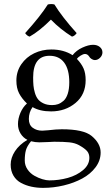

<svg xmlns="http://www.w3.org/2000/svg" viewBox="-20 -681 540 939"><path d="M246.1 -659.2Q283.7 -598.1 355 -519Q344.7 -504.4 332 -502Q274.4 -538.1 229 -585Q172.9 -528.8 125 -502Q112.8 -504.9 103 -519Q178.2 -602.5 213.9 -659.2Q231.4 -663.1 246.1 -659.2ZM318.8 -278.8Q318.8 -341.3 293.9 -374.8Q269 -408.2 222.2 -408.2Q142.1 -408.2 142.1 -301.8Q142.1 -279.3 143.6 -262.7Q145 -246.1 150.6 -227.1Q156.2 -208 165.8 -195.8Q175.3 -183.6 192.9 -175.3Q210.4 -167 234.9 -167Q250.5 -167 263.9 -171.6Q277.3 -176.3 290.5 -187.7Q303.7 -199.2 311.3 -222.4Q318.8 -245.6 318.8 -278.8ZM131.8 9.8Q112.3 33.7 106.7 53.7Q101.1 73.7 101.1 104Q101.1 127.9 114.5 147.5Q127.9 167 147.7 178.2Q167.5 189.5 187 195.3Q206.5 201.2 221.2 201.2Q268.1 201.2 311.8 189Q355.5 176.8 386.2 150.9Q417 125 417 90.8Q417 71.3 406.2 58.3Q395.5 45.4 366.2 28.8Q346.7 18.1 319.3 15.1Q292 12.2 245.1 12.2Q240.2 12.2 214.8 13.7Q189.5 15.1 171.9 15.1Q152.3 15.1 131.8 9.8ZM443.8 -387.2Q436 -387.2 427.5 -392.8Q418.9 -398.4 416 -404.8Q407.7 -417 396 -417Q386.7 -417 374 -408.9Q361.3 -400.9 356 -393.1Q378.4 -369.6 388.7 -346.2Q398.9 -322.8 398.9 -289.1Q398.9 -218.8 349.4 -177.5Q299.8 -136.2 230 -136.2Q174.8 -136.2 139.2 -157.2Q121.1 -131.8 121.1 -99.1Q121.1 -69.8 140.4 -55.9Q159.7 -42 185.1 -42Q187 -42 190.9 -42.2Q194.8 -42.5 201.9 -43Q209 -43.5 214.8 -43.9Q254.9 -48.8 282.2 -48.8Q388.7 -48.8 428.2 -16.1Q472.2 20.5 472.2 64.9Q472.2 104 447.3 137.2Q422.4 170.4 382.1 192.1Q341.8 213.9 292 225.8Q242.2 237.8 190.9 237.8Q160.2 237.8 133.3 231.9Q106.4 226.1 83 213.6Q59.6 201.2 45.9 178.2Q32.2 155.3 32.2 124Q32.2 90.8 53.2 58.6Q74.2 26.4 113.8 2.9Q93.3 -7.3 80.6 -27.8Q67.9 -48.3 67.9 -74.2Q67.9 -101.1 79.8 -129.2Q91.8 -157.2 111.8 -174.8Q86.9 -198.7 73.5 -224.4Q60.1 -250 60.1 -287.1Q60.1 -331.5 84.2 -366.7Q108.4 -401.9 147.2 -420.4Q186 -439 231 -439Q291.5 -439 335 -411.1Q353 -434.6 382.8 -448.2Q412.6 -461.9 435.1 -461.9Q455.1 -461.9 468 -451.4Q481 -440.9 481 -424.8Q481 -410.2 469.5 -398.7Q458 -387.2 443.8 -387.2Z"/></svg>

Font: Linux Libertine G
Style: Regular
Weight: 400
Designer: Philipp H. Poll
Foundry: Philipp H. Poll
Version: Version 4.7.5